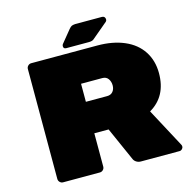

<svg xmlns="http://www.w3.org/2000/svg" viewBox="-120 -970 1090 1090"><g transform="rotate(-15 425.0 -425.0)"><path d="M416 -850H574Q583 -850 588 -844.5Q593 -839 593 -830Q593 -823 588 -818L493 -738Q484 -731 465 -731H453H332Q316 -731 316 -747Q316 -755 321 -760L379 -831Q389 -843 396 -846Q403 -849 416 -850ZM824 -22Q824 -13 817.5 -6.5Q811 0 802 0H575Q561 0 549.5 -7Q538 -14 533 -25L445 -223H361V-27Q361 -16 353 -8Q345 0 334 0H118Q107 0 99 -8Q91 -16 91 -27V-673Q91 -684 99 -692Q107 -700 118 -700H507Q597 -700 664.5 -671Q732 -642 768 -587Q804 -532 804 -458Q804 -322 699 -261L822 -31Q824 -27 824 -22ZM486 -408Q508 -408 520 -422.5Q532 -437 532 -459Q532 -481 520.5 -497.5Q509 -514 486 -514H361V-408Z"/></g></svg>

Font: Rubik Mono One
Style: Regular
Weight: 400
Designer: Hubert and Fischer with Elvire Volk Leonovitch (Cyrillic Expansion: Cyreal)
Foundry: Hubert and Fischer with Elvire Volk Leonovitch
Version: Version 2.000